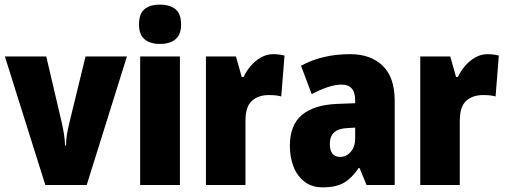

<svg xmlns="http://www.w3.org/2000/svg" viewBox="-20 -796 2175 826"><path d="M175 0 1 -553H179L246 -267Q251 -245 255 -220.5Q259 -196 260 -170H264Q264 -193 268 -217.5Q272 -242 278 -266L348 -553H526L353 0Z M668 -776Q712 -776 735.5 -756Q759 -736 759 -691Q759 -647 735 -627Q711 -607 668 -607Q626 -607 602 -627Q578 -647 578 -691Q578 -736 601 -756Q624 -776 668 -776ZM754 -553V0H583V-553Z M1155 -563Q1179 -563 1204 -557L1190 -381Q1180 -384 1167.5 -385.5Q1155 -387 1136 -387Q1091 -387 1063.5 -362Q1036 -337 1036 -276V0H866V-553H995L1020 -465H1028Q1039 -489 1058 -511.5Q1077 -534 1102 -548.5Q1127 -563 1155 -563Z M1486 -563Q1575 -563 1626.5 -513Q1678 -463 1678 -363V0H1557L1527 -73H1523Q1494 -30 1460 -10Q1426 10 1369 10Q1322 10 1290.5 -14Q1259 -38 1243 -78.5Q1227 -119 1227 -169Q1227 -258 1279 -301.5Q1331 -345 1430 -349L1508 -352V-364Q1508 -432 1450 -432Q1398 -432 1321 -391L1275 -513Q1318 -537 1371 -550Q1424 -563 1486 -563ZM1474 -245Q1399 -242 1399 -177Q1399 -121 1443 -121Q1470 -121 1489 -143Q1508 -165 1508 -200V-247Z M2077 -563Q2101 -563 2126 -557L2112 -381Q2102 -384 2089.5 -385.5Q2077 -387 2058 -387Q2013 -387 1985.5 -362Q1958 -337 1958 -276V0H1788V-553H1917L1942 -465H1950Q1961 -489 1980 -511.5Q1999 -534 2024 -548.5Q2049 -563 2077 -563Z"/></svg>

Font: Noto Sans Lao Looped Condensed Black
Style: Regular
Weight: 900
Width: 3
Designer: Mark Frömberg, Ben Mitchell
Foundry: The Fontpad Ltd
Version: Version 1.002; ttfautohint (v1.8.4.7-5d5b)